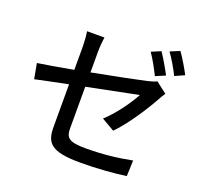

<svg xmlns="http://www.w3.org/2000/svg" viewBox="-148 -1018 1297 1233"><g transform="rotate(20 500.0 -401.0)"><path d="M767 -805 703 -778C730 -740 762 -680 782 -640L848 -668C828 -707 792 -769 767 -805ZM881 -848 816 -821C844 -783 877 -726 898 -683L963 -712C945 -748 907 -811 881 -848ZM282 -112C282 -5 315 46 520 46C637 46 746 37 832 25L836 -83C736 -63 634 -52 522 -52C407 -52 385 -74 385 -140V-423C547 -456 709 -488 733 -493C703 -436 634 -335 562 -270L650 -219C726 -296 810 -427 856 -510C863 -524 875 -544 884 -556L809 -614C794 -606 772 -600 748 -594C704 -584 545 -551 385 -521V-660C385 -691 388 -732 393 -762H274C279 -732 282 -691 282 -660V-501C179 -482 87 -466 41 -460L60 -356C101 -365 186 -383 282 -402Z"/></g></svg>

Font: Noto Sans HK Medium
Style: Regular
Weight: 500
Designer: Ryoko NISHIZUKA 西塚涼子 (kana, bopomofo & ideographs); Paul D. Hunt (Latin, Greek & Cyrillic); Sandoll Communications 산돌커뮤니
Foundry: Adobe
Version: Version 2.002;hotconv 1.0.116;makeotfexe 2.5.65601